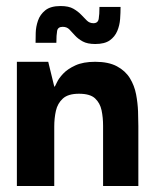

<svg xmlns="http://www.w3.org/2000/svg" viewBox="-20 -617 516 637"><path d="M36 0V-412H140L160 -330H162Q163 -331 169 -344Q175 -357 189.5 -372.5Q204 -388 230 -400Q256 -412 296 -412Q340 -412 368 -397Q396 -382 411 -357.5Q426 -333 431.5 -304Q437 -275 438 -247.5Q439 -220 439 -199V0H322V-200Q322 -227 317 -251Q312 -275 295.5 -290.5Q279 -306 242 -306Q206 -306 188.5 -290Q171 -274 165.5 -249.5Q160 -225 160 -197V0ZM98 -475Q98 -488 98.5 -508Q99 -528 106 -548.5Q113 -569 130.5 -583Q148 -597 181 -597Q208 -597 223.5 -588Q239 -579 249 -568.5Q259 -558 268 -549Q277 -540 290 -540Q305 -540 307.5 -554.5Q310 -569 310 -594H380Q380 -575 378.5 -554Q377 -533 369 -514Q361 -495 344 -483Q327 -471 296 -471Q270 -471 254.5 -479.5Q239 -488 229 -499Q219 -510 210.5 -519Q202 -528 188 -528Q172 -528 169.5 -514.5Q167 -501 167 -475Z"/></svg>

Font: Darker Grotesque ExtraBold
Style: Regular
Weight: 800
Designer: Gabriel Lam
Foundry: TypeRant
Version: Version 1.000;gftools[0.9.28]